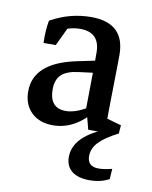

<svg xmlns="http://www.w3.org/2000/svg" viewBox="-67 -425 511 644"><g transform="rotate(10 188.5 -103.0)"><path d="M228.5 -52.7Q228.5 -93.3 229.5 -135.5Q230.5 -177.7 230.5 -214.8V-257.8Q230.5 -327.1 163.1 -327.1Q118.7 -327.1 81.1 -298.8L49.8 -259.3Q48.3 -300.8 54.7 -335.9Q120.1 -372.6 192.9 -372.6Q307.6 -372.6 307.6 -263.2Q307.6 -249 307.1 -222.2Q306.6 -195.3 306.2 -164.3Q305.7 -133.3 305.2 -106.2Q304.7 -79.1 304.7 -64.5ZM49.8 -259.3 56.6 -314.9 131.3 -343.3 91.3 -259.3ZM128.4 7.3Q82 7.3 54.7 -19.3Q27.3 -45.9 27.3 -90.8Q27.3 -188 168.5 -217.8L248 -234.4L252.9 -192.4L183.1 -183.6Q142.6 -178.7 124.8 -161.6Q106.9 -144.5 106.9 -111.8Q106.9 -47.4 162.6 -47.4Q201.7 -47.4 253.4 -84L262.2 -66.4Q203.1 7.3 128.4 7.3ZM248 1.5 231.4 -62 304.7 -83V-29.8L293.9 -49.3L353.5 -32.2L351.1 -3.9Q311 2.4 248 1.5ZM281.2 167.5Q242.2 167.5 220.9 150.6Q199.7 133.8 199.7 102.1Q199.7 21 346.2 -23.9L351.1 -3.9Q306.2 19 286.1 40.5Q266.1 62 266.1 87.4Q266.1 123.5 304.7 123.5Q322.8 123.5 350.1 116.7L347.7 151.9Q319.3 167.5 281.2 167.5Z"/></g></svg>

Font: Markazi Text
Style: Regular
Weight: 400
Designer: Borna Izadpanah (Arabic designer), Fiona Ross (Arabic design director) and Florian Runge (Latin designer)
Foundry: Borna Izadpanah and Florian Runge
Version: Version 1.000